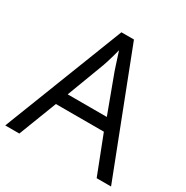

<svg xmlns="http://www.w3.org/2000/svg" viewBox="-164 -854 960 992"><g transform="rotate(30 316.0 -358.5)"><path d="M545.4 0 457.5 -226.6H171.4L84 0H0L279.3 -716.8H354L631.3 0ZM432.6 -300.3 349.1 -525.4Q346.2 -534.2 339.6 -554.2Q333 -574.2 326.2 -595.7Q319.3 -617.2 314.9 -630.4Q310.1 -610.4 304.4 -590.6Q298.8 -570.8 293.5 -554Q288.1 -537.1 284.2 -525.4L199.2 -300.3Z"/></g></svg>

Font: Wonky
Style: Regular
Weight: 400
Designer: Monotype Design Team
Foundry: Monotype Imaging Inc.
Version: Version 3.000